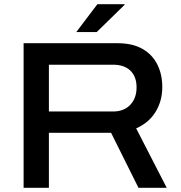

<svg xmlns="http://www.w3.org/2000/svg" viewBox="-20 -891 857 911"><path d="M342 -739 442 -871H571V-868L439 -739ZM92 0V-686H537Q609 -686 656 -659Q703 -632 726.5 -585Q750 -538 750 -478Q750 -412 718 -360Q686 -308 626 -282L771 0H637L507 -261H212V0ZM212 -362H516Q568 -362 598 -393.5Q628 -425 628 -477Q628 -527 599 -555.5Q570 -584 516 -584H212Z"/></svg>

Font: Archivo SemiExpanded Medium
Style: Regular
Weight: 500
Width: 6
Designer: Hector Gatti
Foundry: Omnibus-Type
Version: Version 2.001; ttfautohint (v1.8.3)